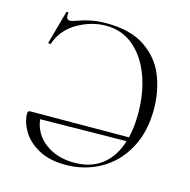

<svg xmlns="http://www.w3.org/2000/svg" viewBox="-98 -736 836 844"><g transform="rotate(15 320.0 -314.0)"><path d="M585 -324Q585 -220 543 -144Q501 -68 429.5 -28Q358 12 271 12Q197 12 147.5 -16Q98 -44 74.5 -84.5Q51 -125 51 -163Q51 -170 54 -172.5Q57 -175 63 -175L511 -177Q523 -227 523 -288Q523 -383 494.5 -459.5Q466 -536 413 -580.5Q360 -625 288 -625Q221 -625 158.5 -589Q96 -553 73 -487Q72 -483 66 -484Q60 -485 61 -488L102 -636Q103 -640 108 -639.5Q113 -639 112 -635Q111 -632 111 -626Q111 -605 128 -605Q131 -605 139 -607Q184 -623 216 -629.5Q248 -636 287 -636Q396 -636 462.5 -591Q529 -546 557 -475.5Q585 -405 585 -324ZM505 -158 113 -153Q121 -87 174.5 -47Q228 -7 306 -7Q382 -7 432.5 -46Q483 -85 505 -158Z"/></g></svg>

Font: Cormorant Garamond Light
Style: Regular
Weight: 300
Designer: Christian Thalmann (Catharsis Fonts)
Version: Version 3.000